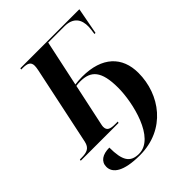

<svg xmlns="http://www.w3.org/2000/svg" viewBox="-284 -865 1268 1268"><g transform="rotate(-45 350.0 -231.5)"><path d="M278 251C520 251 656 60 656 -141C656 -291 561 -386 375 -386C349 -386 327 -384 307 -381L376 -704H527C610 -704 641 -656 639 -588C639 -579 636 -555 632 -528H642L677 -714H126L124 -704H137C182 -704 205 -694 205 -658C205 -649 203 -634 200 -620L84 -70C73 -21 45 -10 -9 -10H-22L-24 0H329L332 -10H310C263 -10 239 -18 239 -53C239 -59 240 -67 242 -75L305 -370C317 -372 329 -373 344 -373C443 -373 492 -323 492 -166C492 -29 430 240 281 240C199 240 171 192 171 72C107 72 67 99 67 148C67 206 125 251 278 251Z"/></g></svg>

Font: Noto Serif Display
Style: Bold Italic
Weight: 700
Italic angle: -12°
Designer: Monotype Design Team
Foundry: Monotype Imaging Inc.
Version: Version 2.009